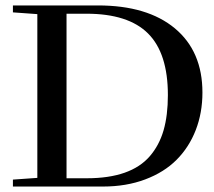

<svg xmlns="http://www.w3.org/2000/svg" viewBox="-20 -683 782 703"><path d="M27.3 0V-25.4L116.7 -31.7V-631.3L27.3 -637.7V-663.1H338.4Q519.5 -663.1 620.4 -579.1Q721.2 -495.1 721.2 -344.2Q721.2 -270 696.8 -207Q672.4 -144 626.7 -98.1Q581.1 -52.2 511.7 -26.1Q442.4 0 356.9 0ZM223.6 -30.3H297.4Q378.4 -30.3 436 -50.5Q493.7 -70.8 528.3 -110.8Q563 -150.9 578.9 -205.8Q594.7 -260.7 594.7 -335Q594.7 -487.8 522.2 -560.3Q449.7 -632.8 296.4 -632.8H223.6Z"/></svg>

Font: Elstob 18pt Medium
Style: Regular
Weight: 500
Designer: Peter S. Baker
Version: Version 1.015